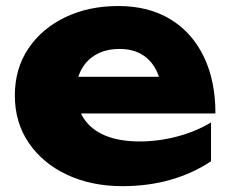

<svg xmlns="http://www.w3.org/2000/svg" viewBox="-20 -608 774 644"><path d="M390.6 16.4Q286.8 16.4 205.3 -21.7Q123.8 -59.8 76.8 -128.3Q29.8 -196.8 29.8 -287.6Q29.8 -377.4 74.9 -444.8Q120 -512.2 198.6 -550Q277.2 -587.8 376.4 -587.8Q478.6 -587.8 551.4 -543.5Q624.2 -499.2 663.4 -418.3Q702.6 -337.4 702.6 -227.4H195.4V-350.4H587.8L521 -307.4Q517.4 -350.8 499.3 -381.2Q481.2 -411.6 451.6 -427.7Q422 -443.8 381.2 -443.8Q336.2 -443.8 303.9 -425.9Q271.6 -408 253.9 -376.4Q236.2 -344.8 236.2 -303.4Q236.2 -249.4 260.5 -211.5Q284.8 -173.6 332.2 -153.6Q379.6 -133.6 448.6 -133.6Q511.8 -133.6 574.4 -150.2Q637 -166.8 687.8 -197.2V-67.2Q628.6 -27.2 553.5 -5.4Q478.4 16.4 390.6 16.4Z"/></svg>

Font: Unbounded
Style: Regular
Weight: 400
Designer: Luke Prowse, Jean-Baptiste Morizot, Fátima Lázaro, Florian Runge
Foundry: NaN
Version: Version 1.701;gftools[0.9.28.dev5+ged2979d]